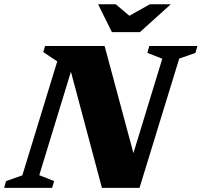

<svg xmlns="http://www.w3.org/2000/svg" viewBox="-52 -904 970 924"><path d="M608.5 -98.5 556 -55.5 729 -621.5 657 -649.5 666.5 -682.5H898L888.5 -649.5L810.5 -622L619.5 0H438.5L277.5 -603L309.5 -625L137 -61L208.5 -32.5L199 0H-32L-23 -32.5L55.5 -60L223.5 -608.5L156 -653.5L165 -682.5H451.5ZM770 -883.5 621.5 -749.5H486.5L420 -883.5H505L583.5 -817H550.5L669.5 -883.5Z"/></svg>

Font: Newsreader ExtraBold
Style: Italic
Weight: 800
Italic angle: -17°
Designer: Hugues Gentile
Foundry: Production Type
Version: Version 1.003